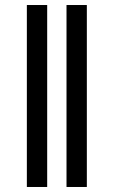

<svg xmlns="http://www.w3.org/2000/svg" viewBox="-20 -745 453 765"><path d="M87 0V-725H168V0ZM245 0V-725H326V0Z"/></svg>

Font: Libra Sans
Style: Regular
Weight: 400
Foundry: Context Ltd
Version: Version 1.000; ttfautohint (v1.3)